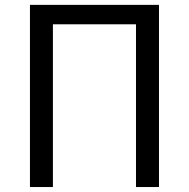

<svg xmlns="http://www.w3.org/2000/svg" viewBox="-20 -753 761 773"><path d="M100.6 0V-733.4H620.1V0H527.5V-655.2H193V0Z"/></svg>

Font: Noto Sans TC Thin
Style: Regular
Weight: 100
Designer: Ryoko NISHIZUKA 西塚涼子 (kana, bopomofo & ideographs); Paul D. Hunt (Latin, Greek & Cyrillic); Sandoll Communications 산돌커뮤니
Foundry: Adobe
Version: Version 2.004-H2;hotconv 1.0.118;makeotfexe 2.5.65603